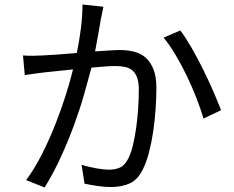

<svg xmlns="http://www.w3.org/2000/svg" viewBox="-20 -807 1040 852"><path d="M439 -777Q436 -763 433 -748Q430 -733 427 -719Q423 -697 416.5 -658Q410 -619 402 -579Q437 -581 466 -583Q495 -585 513 -585Q546 -585 575.5 -577.5Q605 -570 626.5 -551Q648 -532 661 -499.5Q674 -467 674 -417Q674 -373 670.5 -323Q667 -273 660 -225Q653 -177 642 -134Q631 -91 616 -60Q593 -10 556.5 6.5Q520 23 471 23Q443 23 410.5 18Q378 13 355 8L342 -76Q357 -71 374 -67Q391 -63 407.5 -60Q424 -57 438.5 -55.5Q453 -54 463 -54Q491 -54 512.5 -63.5Q534 -73 550 -105Q562 -130 570.5 -165.5Q579 -201 584.5 -241.5Q590 -282 593 -324.5Q596 -367 596 -408Q596 -442 588.5 -462.5Q581 -483 567.5 -494.5Q554 -506 535 -510Q516 -514 492 -514Q474 -514 446 -512Q418 -510 386 -507Q372 -454 353 -387.5Q334 -321 308 -250.5Q282 -180 249.5 -109Q217 -38 178 25L96 -8Q134 -59 166.5 -123.5Q199 -188 225.5 -255Q252 -322 272 -385.5Q292 -449 304 -499Q266 -495 232.5 -491.5Q199 -488 179 -486Q162 -484 136 -480.5Q110 -477 90 -474L82 -561Q105 -559 126 -559.5Q147 -560 170 -561Q195 -562 235.5 -565Q276 -568 321 -572Q332 -626 339 -681Q346 -736 346 -787ZM780 -672Q803 -642 829.5 -596Q856 -550 881 -499.5Q906 -449 927 -400.5Q948 -352 961 -318L883 -281Q872 -319 853 -368.5Q834 -418 810 -468Q786 -518 759 -563.5Q732 -609 706 -640Z"/></svg>

Font: SpoqaHanSansJP-Regular
Style: Regular
Weight: 400
Designer: [Source Han Sans]
Ryoko NISHIZUKA  (kana & ideographs); Paul D. Hunt (Latin, Greek & Cyrillic); Wenlong ZHANG  (bopomofo
Foundry: Spoqa (http://bi.spoqa.com)
Version: Version 1.002.20150607